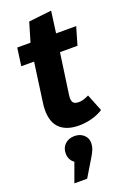

<svg xmlns="http://www.w3.org/2000/svg" viewBox="-183 -728 759 1114"><g transform="rotate(-20 197.0 -171.0)"><path d="M363 -24Q332 -4 293 6.5Q254 17 213 17Q139 17 98 -20Q57 -57 57 -135Q57 -146 58 -157.5Q59 -169 61 -182L94 -421H15L30 -531H112L147 -649L288 -665L270 -531H394L362 -421H254L219 -174Q218 -167 217.5 -161.5Q217 -156 217 -151Q217 -128 227.5 -119.5Q238 -111 259 -111Q285 -111 321 -129ZM115 205Q84 183 84 143Q84 108 107 86.5Q130 65 166 65Q199 65 221.5 84.5Q244 104 244 135Q244 157 235.5 177.5Q227 198 213 220L151 323H72Z"/></g></svg>

Font: Szlgxwxxxixliatcpuztgldltzi
Style: Regular
Weight: 700
Italic angle: -8°
Designer: Carrois Corporate & Edenspiekermann
Foundry: Carrois Corporate GbR & Edenspiekermann AG
Version: Version 2.001